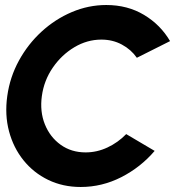

<svg xmlns="http://www.w3.org/2000/svg" viewBox="-20 -733 739 766"><path d="M302 13Q231 13 172.5 -15.2Q114 -43.5 73.8 -93.5Q33.5 -143.5 16 -209.2Q-1.5 -275 9 -350Q19.5 -425.5 55.5 -491.2Q91.5 -557 145.8 -606.8Q200 -656.5 266.5 -684.8Q333 -713 404 -713Q489 -713 554.8 -673.5Q620.5 -634 658.5 -569L526 -502.5Q503 -535.5 466.2 -555.2Q429.5 -575 384.5 -575Q327.5 -575 276.5 -544.5Q225.5 -514 190.5 -463Q155.5 -412 147 -350Q138.5 -288 159 -237Q179.5 -186 222 -155.5Q264.5 -125 321.5 -125Q367 -125 409 -144.8Q451 -164.5 483.5 -198L597 -131Q541 -65.5 464 -26.2Q387 13 302 13Z"/></svg>

Font: Urbanist ExtraBold
Style: Italic
Weight: 800
Italic angle: -8°
Designer: Corey Hu
Foundry: Corey Hu
Version: Version 1.321; ttfautohint (v1.8.4.7-5d5b)